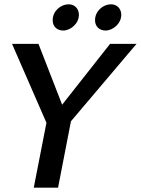

<svg xmlns="http://www.w3.org/2000/svg" viewBox="-20 -873 657 893"><path d="M36 -669 196 -302 137 0H250L310 -309L615 -669H492L269 -386L159 -669ZM225 -779C225 -751 244 -731 274 -731C308 -731 347 -763 347 -804C347 -832 328 -853 299 -853C264 -853 225 -823 225 -779ZM422 -779C422 -751 441 -731 471 -731C505 -731 544 -763 544 -804C544 -832 525 -853 496 -853C461 -853 422 -823 422 -779Z"/></svg>

Font: KpSans
Style: BoldItalic
Weight: 700
Italic angle: -11°
Version: Version 0.66